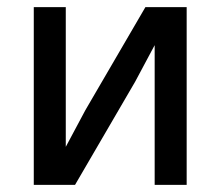

<svg xmlns="http://www.w3.org/2000/svg" viewBox="-20 -520 620 540"><path d="M415 -393 360 -290 191 0H75V-500H165V-107L220 -210L389 -500H505V0H415Z"/></svg>

Font: PT Root UI Web Medium
Style: Regular
Weight: 500
Designer: Vitaly Kuzmin
Foundry: ParaType Ltd.
Version: Version 1.001W